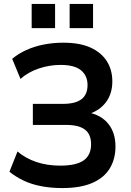

<svg xmlns="http://www.w3.org/2000/svg" viewBox="-20 -946 664 976"><path d="M297 10Q239 10 189.5 0.5Q140 -9 100 -28Q60 -47 28 -73L69 -176Q110 -141 165 -122.5Q220 -104 286 -104Q367 -104 405 -130.5Q443 -157 443 -213Q443 -263 412 -287Q381 -311 316 -311H147V-418H300Q363 -418 394 -441.5Q425 -465 425 -514Q425 -561 392 -588.5Q359 -616 288 -616Q232 -616 178 -598Q124 -580 84 -545L42 -647Q73 -673 113.5 -691.5Q154 -710 202 -719.5Q250 -729 301 -729Q386 -729 440.5 -704Q495 -679 523 -635Q551 -591 551 -532Q551 -470 519 -427Q487 -384 430 -366V-374Q495 -361 531 -316Q567 -271 567 -201Q567 -138 538 -90Q509 -42 449 -16Q389 10 297 10ZM334 -803V-926H453V-803ZM141 -803V-926H260V-803Z"/></svg>

Font: Nunitoga
Style: Bold
Weight: 700
Designer: Vernon Adams
Foundry: Vernon Adams
Version: Version 1.0